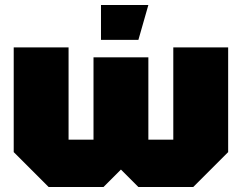

<svg xmlns="http://www.w3.org/2000/svg" viewBox="-20 -750 970 770"><path d="M575 -520V-190H675V-560H895V-140L755 0H535L465 -70L395 0H175L35 -140V-560H255V-190H355V-520ZM385 -590V-730H575L535 -590Z"/></svg>

Font: Tektur Black
Style: Regular
Weight: 900
Designer: Adam Jagosz
Foundry: Adam Jagosz
Version: Version 1.005;gftools[0.9.30]